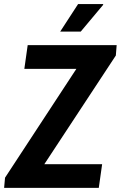

<svg xmlns="http://www.w3.org/2000/svg" viewBox="-32 -903 581 923"><path d="M335 -571.8H85L101.1 -686H528.8L524.9 -636.2L181.2 -113.8H459L442.9 0H-12.2L-7.8 -48.8ZM463.4 -883.3 464.4 -880.4 356 -751H257.3L343.3 -883.3Z"/></svg>

Font: Archivo Narrow
Style: Bold Italic
Weight: 700
Italic angle: -8°
Designer: Hector Gatti
Foundry: Hector Gatti
Version: 1.002; ttfautohint (v0.8)